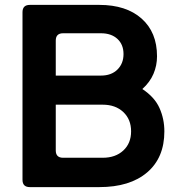

<svg xmlns="http://www.w3.org/2000/svg" viewBox="-20 -765 731 785"><path d="M102 0Q72 0 72 -30V-715Q72 -745 102 -745H386Q496 -745 559 -689Q622 -633 622 -535Q622 -497 607.5 -463Q593 -429 562 -401Q612 -368 632 -323.5Q652 -279 652 -228Q652 -120 581.5 -60Q511 0 386 0ZM208 -456H393Q435 -456 460 -480.5Q485 -505 485 -544Q485 -583 460 -606Q435 -629 393 -629H238Q208 -629 208 -599ZM208 -150Q208 -120 238 -120H400Q452 -120 484 -149.5Q516 -179 516 -228Q516 -277 484 -307Q452 -337 400 -337H208Z"/></svg>

Font: Pitagon Sans Text
Style: Bold
Weight: 700
Designer: Travis Tran
Foundry: Pitagon
Version: Version 1.001; ttfautohint (v1.8.4.7-5d5b);gftools[0.9.26]